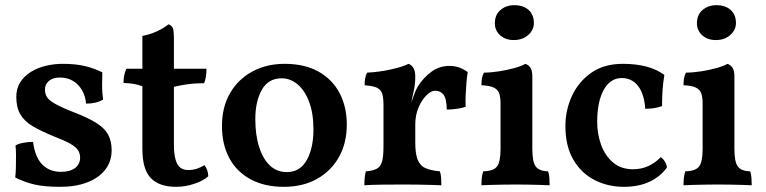

<svg xmlns="http://www.w3.org/2000/svg" viewBox="-20 -714 2963 743"><path d="M376 -434Q375 -409 375 -382Q375 -355 379 -329Q367 -321 349.5 -317Q332 -313 313 -313Q311 -340 298.5 -363Q286 -386 264 -400Q242 -414 211 -414Q185 -414 169.5 -401Q154 -388 154 -367Q154 -352 161 -339.5Q168 -327 192 -313Q216 -299 267 -279Q322 -258 354 -237.5Q386 -217 399 -192Q412 -167 412 -133Q412 -89 387 -57Q362 -25 317 -8Q272 9 213 9Q152 9 113.5 0Q75 -9 39 -27Q41 -44 41.5 -67Q42 -90 42 -112.5Q42 -135 40 -151Q51 -158 70.5 -161.5Q90 -165 108 -165Q115 -107 143 -78Q171 -49 216 -49Q251 -49 270.5 -64Q290 -79 290 -104Q290 -120 282 -132.5Q274 -145 252.5 -157.5Q231 -170 189 -186Q140 -206 107.5 -225Q75 -244 59 -271Q43 -298 43 -339Q43 -372 58.5 -396Q74 -420 100 -436Q126 -452 158 -459.5Q190 -467 222 -467Q272 -467 308 -458.5Q344 -450 376 -434Z M662 9Q596 9 563.5 -25Q531 -59 531 -137V-380Q516 -386 499.5 -389Q483 -392 458 -393Q458 -409 460.5 -421.5Q463 -434 469 -448H531V-575Q559 -580 586.5 -592.5Q614 -605 632 -620Q645 -615 649 -605Q653 -595 653 -562V-448H779Q779 -433 777 -419Q775 -405 770 -392Q735 -392 706.5 -388Q678 -384 653 -378V-155Q653 -118 659.5 -96Q666 -74 678 -65Q690 -56 708 -56Q726 -56 741.5 -61Q757 -66 771 -75Q785 -58 786 -32Q768 -15 732.5 -3Q697 9 662 9Z M1078 9Q1004 9 950 -20Q896 -49 867.5 -102Q839 -155 839 -226Q839 -300 870.5 -354Q902 -408 957 -437.5Q1012 -467 1081 -467Q1159 -467 1212.5 -437Q1266 -407 1294 -354Q1322 -301 1322 -232Q1322 -160 1291.5 -106Q1261 -52 1206.5 -21.5Q1152 9 1078 9ZM1090 -48Q1141 -48 1167 -94.5Q1193 -141 1193 -213Q1193 -276 1176 -320.5Q1159 -365 1131 -388Q1103 -411 1070 -411Q1018 -411 993 -366Q968 -321 968 -253Q968 -191 983 -144.5Q998 -98 1025 -73Q1052 -48 1090 -48Z M1587 -163Q1587 -120 1596 -96.5Q1605 -73 1626.5 -63.5Q1648 -54 1682 -51Q1686 -41 1687 -27Q1688 -13 1688 3Q1672 2 1648.5 1.5Q1625 1 1598.5 0.5Q1572 0 1545 0Q1504 0 1459.5 0.5Q1415 1 1390 3Q1390 -15 1391.5 -28Q1393 -41 1396 -51Q1423 -53 1438 -61Q1453 -69 1458.5 -89Q1464 -109 1464 -146V-227H1587ZM1587 -294V-211H1464V-321L1587 -417Q1587 -388 1581 -362Q1575 -336 1569 -304ZM1565 -299Q1574 -324 1581.5 -345Q1589 -366 1596 -378Q1618 -413 1649 -436Q1680 -459 1719 -459Q1758 -459 1790 -435Q1787 -417 1785 -393Q1783 -369 1782 -345Q1781 -321 1782 -301Q1770 -296 1749 -293Q1728 -290 1709 -290Q1708 -333 1696 -348Q1684 -363 1664 -363Q1648 -363 1630 -345Q1612 -327 1599.5 -297.5Q1587 -268 1587 -232ZM1464 -211V-307Q1464 -334 1459.5 -350Q1455 -366 1439.5 -374Q1424 -382 1391 -384Q1391 -398 1393 -410.5Q1395 -423 1401 -433Q1446 -435 1491.5 -445Q1537 -455 1561 -467Q1572 -463 1579.5 -451.5Q1587 -440 1587 -417Z M1843 3Q1843 -12 1844.5 -26Q1846 -40 1850 -51Q1890 -52 1903.5 -70Q1917 -88 1917 -138V-313Q1917 -337 1912 -352Q1907 -367 1891 -375Q1875 -383 1843 -384Q1843 -398 1845 -410.5Q1847 -423 1853 -433Q1879 -433 1911.5 -438Q1944 -443 1972 -451Q2000 -459 2013 -467Q2025 -463 2032.5 -452Q2040 -441 2040 -419V-138Q2040 -88 2053 -70Q2066 -52 2101 -51Q2105 -40 2106 -25Q2107 -10 2107 3Q2091 2 2069.5 1.5Q2048 1 2024 0.5Q2000 0 1976 0Q1952 0 1927 0.5Q1902 1 1880.5 1.5Q1859 2 1843 3ZM1968 -559Q1936 -559 1915.5 -577.5Q1895 -596 1895 -624Q1895 -657 1917 -675.5Q1939 -694 1970 -694Q2005 -694 2025.5 -675.5Q2046 -657 2046 -625Q2046 -598 2024 -578.5Q2002 -559 1968 -559Z M2561 -66Q2535 -30 2493 -10.5Q2451 9 2394 9Q2333 9 2281.5 -17Q2230 -43 2199 -95.5Q2168 -148 2168 -227Q2168 -287 2193 -342Q2218 -397 2267.5 -432Q2317 -467 2390 -467Q2441 -467 2481 -456.5Q2521 -446 2551 -424Q2546 -395 2544 -366.5Q2542 -338 2542 -304Q2529 -298 2511 -295.5Q2493 -293 2477 -293Q2473 -351 2449 -381.5Q2425 -412 2386 -412Q2342 -412 2316.5 -366.5Q2291 -321 2291 -242Q2291 -196 2306 -154Q2321 -112 2352 -85.5Q2383 -59 2430 -59Q2462 -59 2489 -71.5Q2516 -84 2537 -106Q2546 -100 2552.5 -89.5Q2559 -79 2561 -66Z M2625 3Q2625 -12 2626.5 -26Q2628 -40 2632 -51Q2672 -52 2685.5 -70Q2699 -88 2699 -138V-313Q2699 -337 2694 -352Q2689 -367 2673 -375Q2657 -383 2625 -384Q2625 -398 2627 -410.5Q2629 -423 2635 -433Q2661 -433 2693.5 -438Q2726 -443 2754 -451Q2782 -459 2795 -467Q2807 -463 2814.5 -452Q2822 -441 2822 -419V-138Q2822 -88 2835 -70Q2848 -52 2883 -51Q2887 -40 2888 -25Q2889 -10 2889 3Q2873 2 2851.5 1.5Q2830 1 2806 0.5Q2782 0 2758 0Q2734 0 2709 0.5Q2684 1 2662.5 1.5Q2641 2 2625 3ZM2750 -559Q2718 -559 2697.5 -577.5Q2677 -596 2677 -624Q2677 -657 2699 -675.5Q2721 -694 2752 -694Q2787 -694 2807.5 -675.5Q2828 -657 2828 -625Q2828 -598 2806 -578.5Q2784 -559 2750 -559Z"/></svg>

Font: Vollkorn SemiBold
Style: Regular
Weight: 600
Designer: Friedrich Althausen
Foundry: Friedrich Althausen
Version: Version 5.000